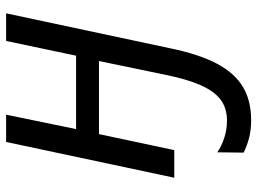

<svg xmlns="http://www.w3.org/2000/svg" viewBox="-124 -452 821 612"><g transform="rotate(-90 286.0 -145.5)"><path d="M210 245Q178 245 153 238.5Q128 232 106 221L107 137Q127 151 153.5 159.5Q180 168 208 168Q248 168 275 147.5Q302 127 321 84Q340 41 354 -28L398 -240H165L114 0H26L140 -536H227L181 -313H415L462 -536H550L439 -15Q420 78 390 135Q360 192 316 218.5Q272 245 210 245Z"/></g></svg>

Font: Noto Sans Display
Style: Italic
Weight: 400
Italic angle: -12°
Designer: Monotype Design Team
Foundry: Monotype Imaging Inc.
Version: Version 2.003